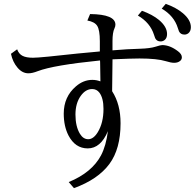

<svg xmlns="http://www.w3.org/2000/svg" viewBox="-20 -894 1020 1000"><path d="M719.2 -837.9Q773.9 -818.4 808.6 -789.6Q850.1 -754.4 850.1 -716.8Q850.1 -695.3 836.9 -685.1Q827.6 -678.2 816.9 -678.2Q796.4 -678.2 788.1 -695.3Q786.6 -698.2 782.2 -712.4Q762.2 -775.9 698.2 -813ZM843.3 -874Q897.9 -854.5 932.6 -825.2Q974.1 -790 974.1 -752.4Q974.1 -731.4 960.9 -720.7Q951.7 -713.9 940.9 -713.9Q920.4 -713.9 912.1 -731Q910.6 -733.9 906.2 -748Q886.7 -811.5 822.3 -849.1ZM500 -626V-679.2Q500 -737.8 486.3 -759.3Q473.1 -780.3 435.1 -787.1L449.2 -820.8Q581.1 -819.3 581.1 -765.6Q581.1 -756.3 576.2 -746.1Q565.9 -724.6 565.9 -679.7V-665V-631.8Q646 -638.7 708 -640.1Q761.2 -641.6 790.5 -650.9Q816.4 -659.2 824.7 -659.2Q865.2 -659.2 907.2 -627Q927.2 -611.8 927.2 -595.7Q927.2 -583.5 917.5 -576.2Q905.8 -566.9 887.2 -566.9Q870.6 -566.9 844.2 -575.2Q797.9 -589.4 706.5 -589.4Q664.6 -589.4 565.9 -585V-576.2Q564 -463.9 564 -418.9Q607.9 -351.1 607.9 -252Q607.9 -118.7 549.8 -40Q490.2 40.5 365.2 85.9L337.9 54.2Q458.5 4.9 506.3 -85Q532.7 -135.7 542 -210.9Q504.4 -121.1 437 -121.1Q371.6 -121.1 336.4 -189Q312 -236.8 312 -302.2Q312 -390.1 375.5 -444.3Q414.6 -478 460.9 -478Q482.4 -478 502.9 -470.2V-477.5Q502.9 -517.1 501.5 -568.4L501 -579.1Q258.8 -554.7 176.8 -523.4Q148.4 -512.2 127.9 -512.2Q96.2 -512.2 71.3 -541.5Q45.9 -571.3 37.1 -613.8L69.3 -637.2Q78.1 -612.8 97.7 -603Q116.7 -593.3 151.9 -593.3Q172.4 -593.3 231.4 -599.1Q406.7 -618.2 500 -626ZM460 -430.2Q425.8 -430.2 400.4 -394.5Q373 -356 373 -297.4Q373 -235.4 396.5 -196.8Q413.6 -168.9 439.5 -168.9Q466.8 -168.9 489.3 -205.6Q519 -254.4 519 -326.7Q519 -383.3 497.6 -411.6Q483.4 -430.2 460 -430.2Z"/></svg>

Font: BIZ UDPMincho
Style: Regular
Weight: 400
Designer: TypeBank Co., Ltd.
Foundry: Morisawa Inc.
Version: Version 1.06